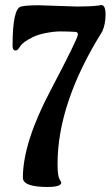

<svg xmlns="http://www.w3.org/2000/svg" viewBox="-20 -726 444 764"><path d="M135 -705 287 -700Q339 -700 372 -704L383 -706Q400 -706 400 -668Q400 -630 387 -601Q209 -316 209 -74Q209 -27 216.5 -14Q224 -1 224 0Q224 18 169 18Q71 18 71 -19Q71 -157 180.5 -365Q290 -573 290 -589Q290 -597 282 -599Q248 -601 221.5 -601Q195 -601 162 -594.5Q129 -588 110 -578Q72 -559 62 -544L57 -537Q50 -525 42 -525Q30 -525 30 -543Q30 -693 64 -700Q84 -705 135 -705Z"/></svg>

Font: Aladin
Style: Regular
Weight: 400
Designer: Angel Koziupa and Alejandro Paul
Foundry: Angel Koziupa and Alejandro Paul
Version: Version 1.000